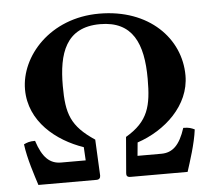

<svg xmlns="http://www.w3.org/2000/svg" viewBox="-49 -711 847 764"><g transform="rotate(-5 374.5 -329.0)"><path d="M172 -81C127 -81 98 -108 76 -176C53 -176 44 -172 31 -166C38 -109 62 -38 74 0H306C317 0 322 -6 322 -16L315 -160C222 -222 205 -272 205 -384C205 -512 236 -616 374 -616C504 -616 544 -524 544 -383C544 -275 530 -214 438 -160L426 -16C425 -6 429 0 442 0H670C682 -38 706 -109 713 -166C700 -172 691 -176 668 -176C646 -108 617 -81 572 -81H477L482 -134C593 -171 695 -263 695 -383C695 -531 573 -658 374 -658C177 -658 54 -515 54 -383C54 -255 159 -171 267 -134L270 -81Z"/></g></svg>

Font: Libertinus Serif
Style: Bold
Weight: 700
Designer: Philipp H. Poll, Khaled Hosny
Foundry: Caleb Maclennan
Version: Version 7.050;RELEASE